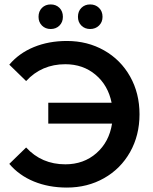

<svg xmlns="http://www.w3.org/2000/svg" viewBox="-20 -838 693 867"><path d="M282 9Q200 9 133 -18.5Q66 -46 22 -98L98 -172Q168 -96 275 -96Q358 -96 415.5 -146.5Q473 -197 486 -280H198V-374H484Q468 -453 411.5 -500.5Q355 -548 275 -548Q168 -548 98 -472L22 -546Q66 -598 133 -625.5Q200 -653 282 -653Q375 -653 450 -610.5Q525 -568 567.5 -492.5Q610 -417 610 -322Q610 -227 567.5 -151.5Q525 -76 450 -33.5Q375 9 282 9ZM154 -762Q154 -787 169.5 -802.5Q185 -818 209 -818Q233 -818 248.5 -802.5Q264 -787 264 -762Q264 -738 248.5 -722.5Q233 -707 209 -707Q185 -707 169.5 -722.5Q154 -738 154 -762ZM332 -762Q332 -787 347.5 -802.5Q363 -818 387 -818Q411 -818 427 -802.5Q443 -787 443 -762Q443 -738 427 -722.5Q411 -707 387 -707Q363 -707 347.5 -722.5Q332 -738 332 -762Z"/></svg>

Font: Montserrat Ace
Style: Bold
Weight: 600
Designer: Julieta Ulanovsky
Foundry: Julieta Ulanovsky
Version: Version 1